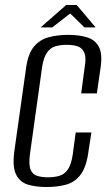

<svg xmlns="http://www.w3.org/2000/svg" viewBox="-20 -739 440 771"><path d="M167 12Q123 12 91 2Q59 -8 44 -39.5Q29 -71 38 -135L85 -468Q93 -524 116.5 -552Q140 -580 175.5 -589.5Q211 -599 254 -599Q298 -599 330 -589Q362 -579 377 -551Q392 -523 384 -468L369 -364H306L320 -469Q327 -508 318.5 -527.5Q310 -547 291.5 -553Q273 -559 248 -559Q222 -559 202 -553Q182 -547 168.5 -527.5Q155 -508 149 -469L100 -118Q95 -78 102.5 -58.5Q110 -39 129 -33Q148 -27 173 -27Q198 -27 218.5 -33Q239 -39 252.5 -58.5Q266 -78 272 -118L284 -207H347L336 -136Q328 -71 305 -39.5Q282 -8 247 2Q212 12 167 12ZM143 -629 246 -719H288L364 -629H319L262 -685L190 -629Z"/></svg>

Font: Alumni Sans
Style: Italic
Weight: 400
Italic angle: -8°
Version: Version 1.016